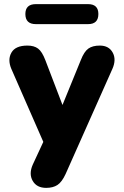

<svg xmlns="http://www.w3.org/2000/svg" viewBox="-20 -722 599 931"><path d="M154 -605Q103 -605 103 -654Q103 -702 154 -702H407Q457 -702 457 -654Q457 -605 407 -605ZM204 189Q158 189 138.5 155Q119 121 139 76L190 -34L35 -388Q16 -433 35.5 -467Q55 -501 113 -501Q145 -501 164.5 -486.5Q184 -472 200 -430L283 -213L372 -431Q388 -472 408.5 -486.5Q429 -501 464 -501Q508 -501 526.5 -467Q545 -433 525 -388L298 122Q280 161 258.5 175Q237 189 204 189Z"/></svg>

Font: Chiron GoRound TC H
Style: Regular
Weight: 900
Designer: Ryoko NISHIZUKA 西塚涼子 (kana, bopomofo & ideographs); Paul D. Hunt (Latin, Greek & Cyrillic); Sandoll Communications 산돌커뮤니
Foundry: Adobe
Version: Version 1.000;hotconv 1.1.1;makeotfexe 2.6.0